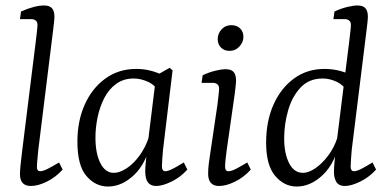

<svg xmlns="http://www.w3.org/2000/svg" viewBox="-20 -673 1414 702"><path d="M93 7Q53 7 53 -36Q53 -48 55 -68.5Q57 -89 61 -121L111 -523Q113 -541 115 -557.5Q117 -574 117 -582Q117 -593 110.5 -598Q104 -603 95 -603H53L57 -631Q107 -653 141 -653Q161 -653 170 -643Q179 -633 179 -612Q179 -604 177.5 -591Q176 -578 174 -561L120 -125Q119 -110 117 -92.5Q115 -75 115 -62Q115 -47 127 -47Q137 -47 153 -55Q169 -63 196 -79L209 -53Q184 -25 151.5 -9Q119 7 93 7Z M375 9Q329 9 296 -29.5Q263 -68 263 -155Q263 -231 290 -291Q317 -351 365.5 -386Q414 -421 478 -421Q507 -421 533 -414Q559 -407 582 -395L567 -329Q549 -361 522 -373.5Q495 -386 469 -386Q432 -386 405 -366.5Q378 -347 361.5 -315Q345 -283 337 -245Q329 -207 329 -170Q329 -112 347 -76.5Q365 -41 396 -41Q417 -41 442 -57Q467 -73 489 -102.5Q511 -132 524 -171L535 -164Q516 -77 471 -34Q426 9 375 9ZM551 7Q531 7 521 -6Q511 -19 511 -47Q511 -58 512.5 -74Q514 -90 517 -121L551 -397L600 -425L611 -416L576 -125Q575 -112 573.5 -94Q572 -76 572 -66Q572 -47 584 -47Q594 -47 610 -55Q626 -63 652 -79L665 -53Q640 -25 607 -9Q574 7 551 7Z M781 7Q741 7 741 -38Q741 -56 743.5 -76Q746 -96 750 -121L775 -290Q777 -308 779 -324.5Q781 -341 781 -349Q781 -360 774.5 -365Q768 -370 759 -370H717L721 -398Q745 -409 767.5 -414.5Q790 -420 805 -420Q825 -420 834 -410Q843 -400 843 -379Q843 -371 841.5 -358Q840 -345 838 -328L809 -125Q807 -110 805 -92.5Q803 -75 803 -63Q803 -47 815 -47Q826 -47 842.5 -55.5Q859 -64 884 -79L897 -53Q872 -25 839.5 -9Q807 7 781 7ZM819 -487Q800 -487 788 -499Q776 -511 776 -530Q776 -550 790 -565.5Q804 -581 826 -581Q846 -581 858 -569Q870 -557 870 -538Q870 -519 855.5 -503Q841 -487 819 -487Z M1241 7Q1219 7 1210 -7.5Q1201 -22 1201 -43Q1201 -58 1202.5 -74Q1204 -90 1207 -121L1257 -523Q1259 -541 1261 -557.5Q1263 -574 1263 -582Q1263 -593 1256.5 -598Q1250 -603 1241 -603H1199L1203 -631Q1227 -642 1249.5 -647.5Q1272 -653 1287 -653Q1307 -653 1316 -643Q1325 -633 1325 -612Q1325 -604 1323.5 -591Q1322 -578 1320 -561L1266 -125Q1265 -110 1263.5 -92.5Q1262 -75 1262 -65Q1262 -47 1274 -47Q1284 -47 1300 -55Q1316 -63 1342 -79L1355 -53Q1330 -25 1297 -9Q1264 7 1241 7ZM1065 9Q1019 9 986 -30Q953 -69 953 -151Q953 -230 980 -290.5Q1007 -351 1055 -386Q1103 -421 1166 -421Q1196 -421 1222.5 -414Q1249 -407 1272 -395L1257 -329Q1238 -361 1212 -373.5Q1186 -386 1160 -386Q1110 -386 1079 -353Q1048 -320 1033.5 -269.5Q1019 -219 1019 -167Q1019 -112 1037 -76.5Q1055 -41 1088 -41Q1108 -41 1132.5 -57.5Q1157 -74 1179.5 -103.5Q1202 -133 1214 -171L1225 -164Q1206 -77 1161 -34Q1116 9 1065 9Z"/></svg>

Font: Yrsa Light
Style: Italic
Weight: 300
Italic angle: -7.10001°
Designer: Anna Giedrys (Yrsa+Rasa design), David Brezina (Yrsa art-direction, Rasa art-direction, design)
Foundry: Rosetta Type Foundry
Version: Version 2.004